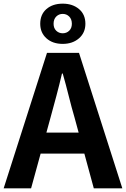

<svg xmlns="http://www.w3.org/2000/svg" viewBox="-24 -1030 689 1050"><path d="M-4 0 233 -741H408L645 0H489L384 -386Q367 -444 351.5 -506.5Q336 -569 319 -628H315Q301 -568 284.5 -506Q268 -444 252 -386L146 0ZM143 -190V-305H495V-190ZM319 -790Q264 -790 230 -820.5Q196 -851 196 -900Q196 -951 230 -980.5Q264 -1010 319 -1010Q373 -1010 408 -980.5Q443 -951 443 -900Q443 -851 408 -820.5Q373 -790 319 -790ZM319 -848Q340 -848 354.5 -862Q369 -876 369 -900Q369 -925 354.5 -939.5Q340 -954 319 -954Q298 -954 283.5 -939.5Q269 -925 269 -900Q269 -876 283.5 -862Q298 -848 319 -848Z"/></svg>

Font: Noto Sans JP Thin
Style: Bold
Weight: 700
Version: Version 2.004-H2;hotconv 1.0.118;makeotfexe 2.5.65603